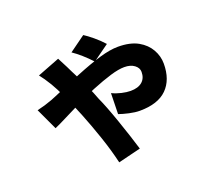

<svg xmlns="http://www.w3.org/2000/svg" viewBox="-126 -843 1252 1109"><g transform="rotate(-20 500.0 -288.0)"><path d="M386 -598 484 -669Q505 -656 536.5 -630Q568 -604 595 -574L495 -502Q438 -563 386 -598ZM333 -528 350 -493Q415 -368 442 -293Q468 -237 505 -130.5Q542 -24 567 59L428 93Q410 15 380 -73.5Q350 -162 319 -239Q257 -392 214 -464Q186 -510 164 -537L301 -590Q321 -553 333 -528ZM182 -379 214 -392Q258 -410 280 -420L380 -462Q468 -498 534 -517.5Q600 -537 649 -537Q724 -537 772 -510Q818 -484 841.5 -442.5Q865 -401 865 -355Q865 -256 809.5 -201Q754 -146 642 -146Q614 -146 578 -154Q542 -162 517 -171L520 -299Q547 -286 577.5 -279Q608 -272 632 -272Q678 -272 703 -293.5Q728 -315 728 -354Q728 -379 704.5 -396.5Q681 -414 643 -414Q608 -414 556.5 -398.5Q505 -383 436 -355Q376 -330 316 -299.5Q256 -269 245 -264Q170 -226 150 -218L88 -351Q137 -362 182 -379Z"/></g></svg>

Font: Merged Yaku Han JP ExtraBold
Style: Regular
Weight: 800
Designer: Ryoko NISHIZUKA 西塚涼子 (kana, bopomofo & ideographs); Paul D. Hunt (Latin, Greek & Cyrillic); Sandoll Communications 산돌커뮤니
Foundry: Adobe
Version: Version 2.004